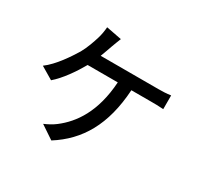

<svg xmlns="http://www.w3.org/2000/svg" viewBox="-171 -1021 1342 1285"><g transform="rotate(30 500.0 -378.5)"><path d="M661 -516H814C837 -516 875 -516 909 -513V-619C879 -614 839 -613 814 -613H368C381 -646 392 -679 401 -704C409 -725 419 -753 429 -777L310 -800C308 -772 303 -740 294 -711C282 -672 265 -621 238 -572C202 -513 137 -414 66 -362L162 -305C221 -355 282 -443 323 -516H556C541 -281 448 -151 347 -74C324 -56 293 -39 262 -26L365 43C541 -68 644 -240 661 -516Z"/></g></svg>

Font: Glow Sans SC Normal Medium
Style: Regular
Weight: 600
Designer: Ryoko NISHIZUKA (kana, bopomofo & ideographs); Paul D. Hunt (Latin, Greek & Cyrillic); Sandoll Communications, Soo-young
Version: Version 0.93